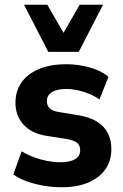

<svg xmlns="http://www.w3.org/2000/svg" viewBox="-20 -776 518 807"><path d="M240 11Q199 11 160.5 4Q122 -3 90.5 -14.5Q59 -26 36 -43L71 -140Q96 -125 123 -115Q150 -105 178.5 -99.5Q207 -94 233 -94Q274 -94 295.5 -107Q317 -120 317 -144Q317 -165 304 -175.5Q291 -186 264 -191L176 -205Q112 -215 78.5 -252.5Q45 -290 45 -344Q45 -393 70 -429Q95 -465 143 -485.5Q191 -506 258 -506Q292 -506 325 -500Q358 -494 386.5 -482.5Q415 -471 436 -453L398 -358Q380 -371 356.5 -381Q333 -391 307.5 -396.5Q282 -402 259 -402Q218 -402 197.5 -388.5Q177 -375 177 -351Q177 -332 189 -320.5Q201 -309 228 -305L313 -291Q381 -279 414.5 -243Q448 -207 448 -149Q448 -100 422.5 -64Q397 -28 350.5 -8.5Q304 11 240 11ZM183 -558 81 -756H179L247 -638L315 -756H413L311 -558Z"/></svg>

Font: Nunito Sans 10pt SemiCondensed ExtraBold
Style: Regular
Weight: 800
Width: 4
Designer: Vernon Adams
Foundry: Vernon Adams
Version: Version 3.101;gftools[0.9.27]